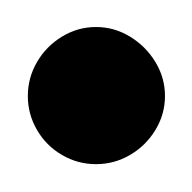

<svg xmlns="http://www.w3.org/2000/svg" viewBox="-20 -320 140 140"><path d="M0.3 -250Q0.3 -236.7 7 -225.2Q13.7 -213.7 25.2 -207Q36.7 -200.3 50 -200.3Q63.3 -200.3 74.8 -207Q86.3 -213.7 93.3 -225.2Q100.3 -236.7 100.3 -250Q100.3 -263.3 93.3 -274.8Q86.3 -286.3 74.8 -293.3Q63.3 -300.3 50 -300.3Q36.7 -300.3 25.2 -293.3Q13.7 -286.3 7 -274.8Q0.3 -263.3 0.3 -250Z"/></svg>

Font: Linefont Thin
Style: Regular
Weight: 100
Monospace: yes
Version: Version 3.002;gftools[0.9.33]